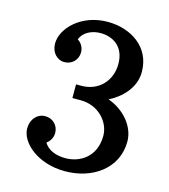

<svg xmlns="http://www.w3.org/2000/svg" viewBox="-112 -831 817 929"><g transform="rotate(15 297.0 -366.0)"><path d="M69.3 -143.6C69.3 -73.2 161.1 9.8 298.8 9.8C435.5 9.8 554.2 -70.8 554.2 -207C554.2 -282.2 494.1 -352.5 413.6 -380.9C472.7 -410.6 534.7 -468.8 534.7 -549.8C534.7 -676.3 428.2 -742.2 313.5 -742.2C181.6 -742.2 93.3 -651.9 93.3 -575.2C93.3 -532.7 121.1 -499.5 159.7 -499.5C197.3 -499.5 226.1 -528.3 226.1 -565.9C226.1 -589.8 213.4 -611.3 194.3 -622.6C209.5 -663.1 252.9 -680.7 293.9 -680.7C353.5 -680.7 415 -647.5 415 -558.1C415 -473.6 356 -410.2 269 -410.2H242.7V-341.8H284.7C373.5 -341.8 434.6 -272.9 434.6 -203.6C434.6 -98.6 358.4 -51.8 284.2 -51.8C239.7 -51.8 195.8 -66.9 177.2 -101.6C194.8 -113.8 206.1 -133.8 206.1 -156.7C206.1 -193.8 177.7 -223.1 139.6 -223.1C98.6 -223.1 69.3 -188.5 69.3 -143.6Z"/></g></svg>

Font: Arbutus Slab
Style: Regular
Weight: 400
Designer: Karolina Lach
Foundry: Karolina Lach
Version: Version 1.001